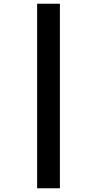

<svg xmlns="http://www.w3.org/2000/svg" viewBox="-20 -783 521 1029"><path d="M179 -763V226H301V-763Z"/></svg>

Font: Noto Sans Lao Looped SemiCondensed ExtraBold
Style: Regular
Weight: 800
Width: 4
Designer: Mark Frömberg, Ben Mitchell
Foundry: The Fontpad Ltd
Version: Version 1.002